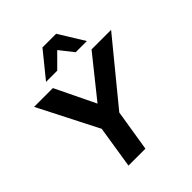

<svg xmlns="http://www.w3.org/2000/svg" viewBox="-251 -1095 1250 1250"><g transform="rotate(-45 374.0 -470.0)"><path d="M203 0 256 -335 273 -246 39 -705H212L358 -403H326L568 -705H748L366 -239L413 -335L359 0ZM209 -765 351 -940H477L585 -765H482L407 -860L312 -765Z"/></g></svg>

Font: Mulish ExtraLight ExtraBold
Style: Italic
Weight: 800
Italic angle: -9°
Version: Version 3.603